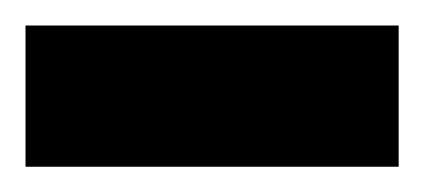

<svg xmlns="http://www.w3.org/2000/svg" viewBox="-30 -132 335 152"><path d="M-9.8 -111.8H285.6V0H-9.8Z"/></svg>

Font: Vazirmatn FD NL Medium
Style: Regular
Weight: 500
Designer: Saber Rastikerdar
Foundry: Saber Rastikerdar
Version: Version 33.003